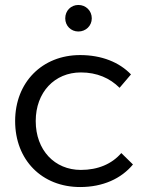

<svg xmlns="http://www.w3.org/2000/svg" viewBox="-20 -751 602 774"><path d="M296 -731C266 -731 243 -708 243 -677C243 -647 266 -624 296 -624C326 -624 350 -647 350 -677C350 -708 326 -731 296 -731ZM462 -397 508 -451C461 -500 390 -529 303 -529C150 -529 41 -419 41 -263C41 -106 149 3 303 3C395 3 469 -31 516 -88L469 -134C431 -90 375 -66 306 -66C200 -66 124 -146 124 -263C124 -379 200 -459 306 -459C371 -459 423 -436 462 -397Z"/></svg>

Font: Juman Normal
Style: Regular
Weight: 300
Designer: Bandar Raffah (Arabic) Julieta Ulanovsky (Latin)
Foundry: Caramella
Version: Version 5.022;PS 005.022;hotconv 1.0.88;makeotf.lib2.5.64775